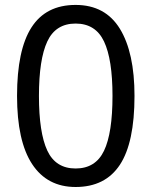

<svg xmlns="http://www.w3.org/2000/svg" viewBox="-20 -745 612 775"><path d="M48.8 -357.9Q48.8 -543.9 107.2 -634.5Q165.5 -725.1 285.2 -725.1Q404.8 -725.1 463.9 -628.9Q522.9 -532.7 522.9 -357.9Q522.9 -169.4 463.9 -79.8Q404.8 9.8 285.2 9.8Q170.4 9.8 109.6 -82.8Q48.8 -175.3 48.8 -357.9ZM434.1 -357.9Q434.1 -505.4 399.9 -577.6Q365.7 -649.9 285.2 -649.9Q204.6 -649.9 170.9 -577.6Q137.2 -505.4 137.2 -357.9Q137.2 -209.5 170.9 -137.2Q204.6 -64.9 285.2 -64.9Q365.7 -64.9 399.9 -136.5Q434.1 -208 434.1 -357.9Z"/></svg>

Font: NotoSansMyanmarRegular
Style: Regular
Weight: 400
Designer: Monotype Design team
Foundry: Monotype Imaging Inc.
Version: Version 1.05